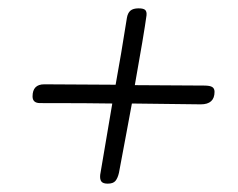

<svg xmlns="http://www.w3.org/2000/svg" viewBox="-20 -539 570 460"><path d="M494 -319Q494 -289 461 -289L296 -291L283 -221L265 -125Q262 -112 256.5 -105.5Q251 -99 238 -99Q227 -99 223 -104Q219 -109 220 -120L249 -291Q196 -292 76 -292Q58 -292 58 -308Q58 -337 86 -337L257 -336Q270 -407 284 -496Q286 -508 292.5 -513.5Q299 -519 312 -519Q324 -519 328 -515Q332 -511 331 -502Q325 -458 303 -335L469 -334Q483 -334 488.5 -330.5Q494 -327 494 -319Z"/></svg>

Font: Mali Light
Style: Italic
Weight: 300
Italic angle: -10°
Version: Version 1.000; ttfautohint (v1.6)